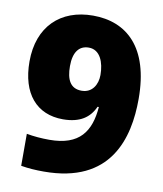

<svg xmlns="http://www.w3.org/2000/svg" viewBox="-83 -791 737 869"><g transform="rotate(10 286.0 -357.0)"><path d="M177 10C485 10 543 -207 543 -388C543 -626 429 -724 275 -724C125 -724 27 -630 27 -470C27 -322 100 -238 221 -238C299 -238 343 -269 366 -321H372C363 -208 316 -136 177 -136C140 -136 105 -139 72 -145V2C107 8 140 10 177 10ZM282 -380C230 -380 211 -419 211 -481C211 -546 237 -578 281 -578C333 -578 354 -523 354 -465C354 -420 330 -380 282 -380Z"/></g></svg>

Font: Noto Sans Malayalam Black
Style: Regular
Weight: 900
Designer: Jelle Bosma - Monotype Design Team
Foundry: Monotype Imaging Inc.
Version: Version 2.104